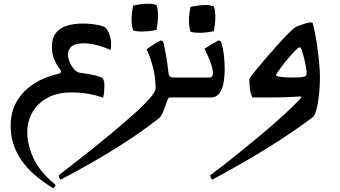

<svg xmlns="http://www.w3.org/2000/svg" viewBox="-20 -522 1823 1028"><path d="M290 -126Q307 -130 307 -140Q307 -145 294.5 -161Q282 -177 270 -204.5Q258 -232 258 -271Q258 -320 280.5 -347Q303 -374 340.5 -385Q378 -396 420 -396Q451 -396 482 -392Q513 -388 537 -379Q551 -373 563 -344.5Q575 -316 575 -284Q575 -266 572 -254Q538 -270 500 -280Q462 -290 429 -290Q381 -290 362.5 -272.5Q344 -255 344 -231Q344 -209 354 -187Q364 -165 378 -150Q392 -135 405 -133Q465 -125 491.5 -118Q518 -111 527 -105Q533 -101 536 -89.5Q539 -78 539 -63Q539 -47 537.5 -30.5Q536 -14 532 1Q489 -14 448.5 -20.5Q408 -27 360 -27Q287 -27 234.5 1.5Q182 30 154 78.5Q126 127 126 186Q126 254 160.5 327.5Q195 401 277 467Q277 474 273 479Q269 484 265 486Q148 415 92.5 332.5Q37 250 37 154Q37 85 62 35.5Q87 -14 126 -47Q165 -80 208.5 -99Q252 -118 290 -126Z M887 0Q882 0 876.5 14Q871 28 864.5 47.5Q858 67 849.5 85Q841 103 830 112Q739 184 613.5 263.5Q488 343 305 440Q295 431 295 416Q360 366 431.5 309.5Q503 253 570.5 197Q638 141 693 92Q748 43 780.5 6Q813 -31 813 -49Q813 -114 796.5 -171Q780 -228 765 -258Q788 -275 809.5 -288Q831 -301 839 -305Q848 -305 851.5 -301Q855 -297 856 -291Q864 -255 870.5 -216Q877 -177 880 -150Q882 -121 888 -114Q894 -107 910 -107H976V0ZM693 -359Q685 -383 684.5 -414.5Q684 -446 693 -492Q732 -501 765.5 -502Q799 -503 818 -495Q834 -450 818 -362Q781 -354 745.5 -353.5Q710 -353 693 -359Z M1108 0H935V-107H1100Q1120 -107 1120 -130Q1120 -149 1112 -173.5Q1104 -198 1093.5 -221.5Q1083 -245 1075 -261Q1098 -276 1116.5 -287Q1135 -298 1149 -305Q1158 -305 1161.5 -301Q1165 -297 1166 -291Q1175 -261 1179 -225Q1183 -189 1183 -154Q1183 -112 1176.5 -77Q1170 -42 1153.5 -21Q1137 0 1108 0ZM1000 -352Q992 -376 991.5 -407.5Q991 -439 1000 -485Q1039 -494 1072.5 -495Q1106 -496 1125 -488Q1141 -443 1125 -355Q1088 -347 1052.5 -346.5Q1017 -346 1000 -352Z M1622 -131Q1622 -142 1618 -164.5Q1614 -187 1608 -211Q1602 -235 1596 -252Q1590 -269 1584 -269Q1578 -269 1561.5 -252Q1545 -235 1524 -210.5Q1503 -186 1485 -161.5Q1467 -137 1458 -122Q1455 -114 1481.5 -110.5Q1508 -107 1544 -107Q1562 -107 1576 -107.5Q1590 -108 1596 -109Q1611 -111 1616.5 -115.5Q1622 -120 1622 -131ZM1581 -5Q1532 -2 1496 -1Q1460 0 1413 0Q1395 0 1372.5 0Q1350 0 1332 0Q1322 -18 1318.5 -43.5Q1315 -69 1315 -100Q1328 -120 1352.5 -149.5Q1377 -179 1406.5 -213.5Q1436 -248 1465.5 -281Q1495 -314 1520.5 -339.5Q1546 -365 1562 -377Q1572 -382 1588 -387.5Q1604 -393 1619.5 -397.5Q1635 -402 1643 -402Q1653 -402 1655 -397Q1668 -345 1676 -291Q1684 -237 1688.5 -190Q1693 -143 1693 -110Q1693 -61 1688 -14.5Q1683 32 1674 65Q1665 98 1654 106Q1546 187 1417.5 267Q1289 347 1117 440Q1106 431 1106 416Q1176 364 1246 307.5Q1316 251 1380.5 197Q1445 143 1497.5 95Q1550 47 1584 11Q1590 4 1592 0.5Q1594 -3 1594 -3Q1594 -6 1581 -5Z"/></svg>

Font: Ruwudu Medium
Style: Regular
Weight: 500
Designer: Becca Hirsbrunner Spalinger
Foundry: SIL International
Version: Version 3.000